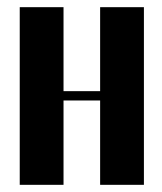

<svg xmlns="http://www.w3.org/2000/svg" viewBox="-20 -515 452 535"><path d="M157 -495V-261H259V-495H381V0H259V-235H157V0H35V-495Z"/></svg>

Font: Moniqa Black Heading
Style: Regular
Weight: 900
Designer: Rajesh Rajput
Foundry: Rajesh Rajput
Version: Version 1.000